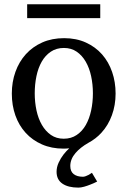

<svg xmlns="http://www.w3.org/2000/svg" viewBox="-20 -669 584 880"><path d="M509.8 -240.2Q509.8 -187 492.9 -140.9Q476.1 -94.7 444.8 -60.5Q419.4 -32.7 384.8 -14.2Q348.1 6.8 326.2 32.2Q302.2 60.1 302.2 91.8Q302.2 116.7 317.6 128.9Q333 141.1 360.4 141.1Q365.7 141.1 373 138.4Q380.4 135.7 386.7 132.3Q394 128.4 401.4 123L425.3 163.1Q409.2 171.4 393.6 177.2Q380.4 182.6 365.5 186.8Q350.6 190.9 339.4 190.9Q292.5 190.9 265.9 172.6Q239.3 154.3 239.3 118.2Q239.3 97.2 248.8 76.4Q258.3 55.7 272 38.1Q284.2 22.9 297.4 10.7Q284.7 12.2 271 12.2Q216.3 12.2 172.4 -7.1Q128.4 -26.4 97.7 -60.1Q66.9 -93.8 50.5 -139.9Q34.2 -186 34.2 -240.2Q34.2 -293.5 50.8 -339.8Q67.4 -386.2 98.6 -420.7Q129.9 -455.1 174.1 -474.6Q218.3 -494.1 273.9 -494.1Q329.6 -494.1 373.5 -474.1Q417.5 -454.1 447.8 -419.7Q478 -385.3 493.9 -339.1Q509.8 -293 509.8 -240.2ZM405.8 -241.2Q405.8 -282.2 397.7 -319.8Q389.6 -357.4 373 -386.2Q356.4 -415 331.5 -432.1Q306.6 -449.2 272.9 -449.2Q238.3 -449.2 212.9 -432.1Q187.5 -415 171.1 -386.2Q154.8 -357.4 147 -319.8Q139.2 -282.2 139.2 -241.2Q139.2 -200.7 147.2 -163.1Q155.3 -125.5 171.9 -96.7Q188.5 -67.9 213.4 -50.5Q238.3 -33.2 272 -33.2Q306.2 -33.2 331.5 -50.3Q356.9 -67.4 373.3 -96.2Q389.6 -125 397.7 -162.6Q405.8 -200.2 405.8 -241.2ZM104.5 -585.9V-649.4H439.5V-585.9Z"/></svg>

Font: Charis SIL Am
Style: Regular
Weight: 400
Foundry: SIL International
Version: Version 5.000